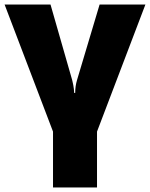

<svg xmlns="http://www.w3.org/2000/svg" viewBox="-20 -573 651 833"><path d="M210 -2 0 -553.2H199.2L293 -226.1Q293.5 -223.6 294.9 -217.8Q296.4 -211.9 297.9 -203.9Q299.3 -195.8 300.5 -186.8Q301.8 -177.7 301.8 -169.9H306.2Q306.2 -198.7 314 -225.1L412.1 -553.2H610.8L400.9 -2V240.2H210Z"/></svg>

Font: Open Sans ExtBd
Style: Bold
Weight: 800
Foundry: Ascender Corporation
Version: Version 1.10